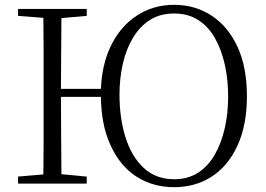

<svg xmlns="http://www.w3.org/2000/svg" viewBox="-20 -762 1104 797"><path d="M55 0V-29L160 -38Q161 -103 161 -167Q161 -250 161 -335V-390Q161 -475 161 -559Q161 -624 160 -688L55 -696V-725H340V-696L235 -687Q234 -624 234 -558Q233 -477 233 -393H399Q403 -492 438 -567Q477 -650 546 -696Q615 -742 703 -742Q790 -742 858.5 -697Q927 -652 966 -567.5Q1005 -483 1005 -362Q1005 -243 966 -158Q927 -73 859 -29Q791 15 703 15Q614 15 545.5 -29.5Q477 -74 438 -161Q400 -244 399 -360H233Q233 -255 234 -171Q234 -104 235 -39L340 -29V0ZM703 -18Q760 -18 802 -45Q844 -72 871.5 -120Q899 -168 913 -230Q927 -292 927 -362Q927 -432 913 -494.5Q899 -557 871.5 -605Q844 -653 802 -679.5Q760 -706 703 -706Q645 -706 603 -679.5Q561 -653 532.5 -606Q504 -559 490 -498Q476 -437 476 -369Q476 -272 501 -192Q526 -112 576.5 -65Q627 -18 703 -18Z"/></svg>

Font: Early Summer Mincho Light
Style: Regular
Weight: 300
Designer: GuiWonder
Version: Version 1.002